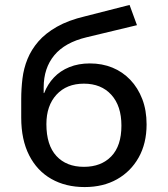

<svg xmlns="http://www.w3.org/2000/svg" viewBox="-20 -749 680 778"><path d="M323 9Q246 9 188 -24Q130 -57 98 -120Q66 -183 66 -272V-348Q66 -389 71 -430.5Q76 -472 91.5 -510Q107 -548 135.5 -581Q164 -614 210.5 -640.5Q257 -667 325 -683L505 -729L535 -647L331 -598Q243 -577 200 -525Q157 -473 157 -395V-372H159Q173 -408 198.5 -435Q224 -462 261 -477Q298 -492 344 -492Q394 -492 435.5 -475Q477 -458 508 -425.5Q539 -393 556.5 -347.5Q574 -302 574 -245Q574 -168 542 -111Q510 -54 454 -22.5Q398 9 323 9ZM320 -73Q390 -73 431 -115.5Q472 -158 472 -240Q472 -320 431 -365Q390 -410 320 -410Q250 -410 209 -365.5Q168 -321 168 -246Q168 -161 208.5 -117Q249 -73 320 -73Z"/></svg>

Font: Nunito Sans 7pt Medium
Style: Regular
Weight: 500
Designer: Vernon Adams
Foundry: Vernon Adams
Version: Version 3.101;gftools[0.9.27]